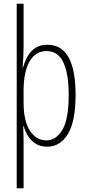

<svg xmlns="http://www.w3.org/2000/svg" viewBox="-20 -780 471 1034"><path d="M387 -270Q387 -126 345.5 -58Q304 10 234 10Q197 10 171.5 -6.5Q146 -23 130.5 -48Q115 -73 108 -100H105Q105 -88 106 -70Q107 -52 107 -29V234H70V-760H107V-525Q107 -502 105.5 -473Q104 -444 102 -416H104Q113 -449 129 -477Q145 -505 170.5 -522Q196 -539 235 -539Q387 -539 387 -270ZM350 -270Q350 -384 321 -444.5Q292 -505 231 -505Q171 -505 139 -448.5Q107 -392 107 -291V-228Q107 -129 141 -76.5Q175 -24 230 -24Q282 -24 316 -81Q350 -138 350 -270Z"/></svg>

Font: Noto Sans Tamil ExtraCondensed ExtraLight
Style: Regular
Weight: 200
Width: 2
Designer: Jelle Bosma - Monotype Design Team
Foundry: Monotype Imaging Inc.
Version: Version 2.004; ttfautohint (v1.8.4.7-5d5b)